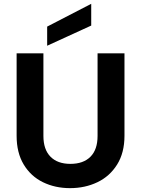

<svg xmlns="http://www.w3.org/2000/svg" viewBox="-20 -977 737 1004"><path d="M66.9 -267.1V-698.2H207V-266.1Q207 -195.3 243.9 -157.7Q280.8 -120.1 348.1 -120.1Q416 -120.1 453.1 -157.5Q490.2 -194.8 490.2 -266.1V-698.2H630.9V-267.1Q630.9 -178.2 592.5 -116.7Q554.2 -55.2 489.5 -24.2Q424.8 6.8 346.2 6.8Q268.1 6.8 204.6 -24.2Q141.1 -55.2 104 -116.7Q66.9 -178.2 66.9 -267.1ZM226.6 -737.8V-837.9L457 -957V-843.3Z"/></svg>

Font: Poppins SemiBold
Style: Regular
Weight: 600
Designer: Ninad Kale (Devanagari), Jonny Pinhorn (Latin)
Foundry: Indian Type Foundry
Version: 4.004